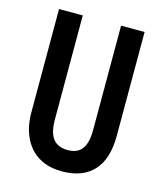

<svg xmlns="http://www.w3.org/2000/svg" viewBox="-103 -737 704 828"><g transform="rotate(15 249.0 -323.5)"><path d="M251 13Q206 13 173 0Q140 -13 118 -34.5Q96 -56 82.5 -83.5Q69 -111 63.5 -140Q58 -169 58 -197V-660H164V-194Q164 -155 174 -130Q184 -105 203.5 -93.5Q223 -82 251 -82Q279 -82 297.5 -93.5Q316 -105 325.5 -129.5Q335 -154 335 -194V-660H440V-197Q440 -92 391 -39.5Q342 13 251 13Z"/></g></svg>

Font: Bricolage Grotesque 24pt Condensed Medium
Style: Regular
Weight: 500
Width: 3
Designer: Mathieu Triay
Foundry: Atelier Triay
Version: Version 1.001;gftools[0.9.33.dev8+g029e19f]